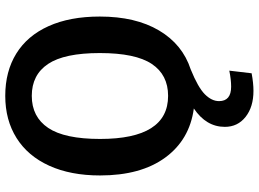

<svg xmlns="http://www.w3.org/2000/svg" viewBox="-147 -599 985 731"><g transform="rotate(-90 345.5 -233.5)"><path d="M447 0Q378 28 352 54Q326 80 326 108Q326 154 381 154Q408 154 442 147L432 232Q395 239 365 239Q304 239 266 209Q228 179 228 130Q228 59 298 12Q179 -4 111 -97Q43 -190 43 -345Q43 -457 80 -538.5Q117 -620 185.5 -663Q254 -706 346 -706Q439 -706 507 -664Q575 -622 611.5 -541Q648 -460 648 -346Q648 -210 595 -120.5Q542 -31 447 0ZM509 -346Q509 -481 467.5 -543Q426 -605 346 -605Q266 -605 224 -542.5Q182 -480 182 -345Q182 -86 346 -86Q426 -86 467.5 -148Q509 -210 509 -346Z"/></g></svg>

Font: Fira Sans Medium
Style: Regular
Weight: 500
Designer: bBox Type GmbH & Carrois Corporate GbR & Edenspiekermann AG
Foundry: bBox Type GmbH & Carrois Corporate GbR & Edenspiekermann AG
Version: Version 4.301